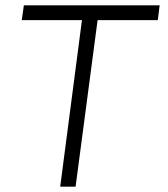

<svg xmlns="http://www.w3.org/2000/svg" viewBox="-20 -704 634 724"><path d="M289 -628H62L70 -684H582L575 -628H348L265 0H207Z"/></svg>

Font: Bellota Text
Style: Italic
Weight: 400
Italic angle: -7.5°
Designer: Kemie Guaida
Foundry: Kemie Guaida
Version: Version 4.001